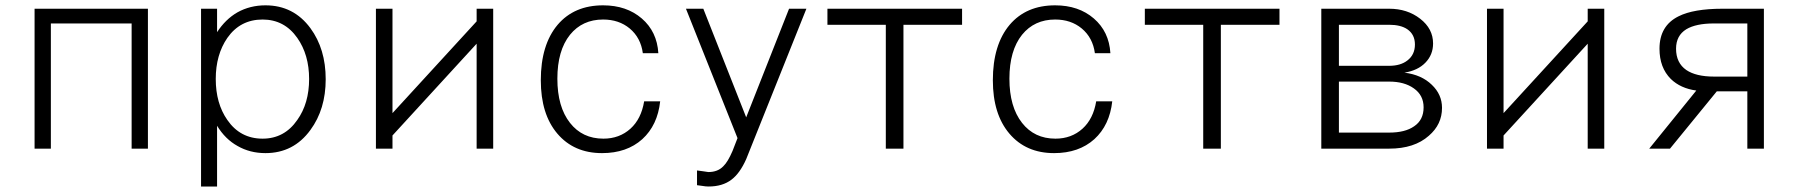

<svg xmlns="http://www.w3.org/2000/svg" viewBox="-20 -551 6676 713"><path d="M108.4 1H168.9V-463.9H468.8V1H529.3V-518.6H108.4Z M726.6 141.6H786.1V-84Q816.4 -34.2 862.3 -8.8Q908.2 17.6 965.8 17.6Q1070.3 17.6 1132.8 -68.4Q1189.5 -145.5 1189.5 -256.8Q1189.5 -369.1 1132.8 -446.3Q1070.3 -531.2 965.8 -531.2Q908.2 -531.2 861.3 -504.9Q817.4 -479.5 786.1 -431.6V-518.6H726.6ZM955.1 -478.5Q1036.1 -478.5 1084 -410.2Q1127.9 -347.7 1127.9 -257.8Q1127.9 -167 1084 -105.5Q1036.1 -36.1 955.1 -36.1Q872.1 -36.1 824.2 -105.5Q781.2 -167 781.2 -257.8Q781.2 -347.7 824.2 -410.2Q872.1 -478.5 955.1 -478.5Z M1750 -518.6V-471.7L1437.5 -130.9V-518.6H1376V1H1437.5V-47.9L1750 -388.7V1H1811.5V-518.6Z M2372.1 -174.8Q2361.3 -109.4 2321.3 -73.2Q2280.3 -36.1 2220.7 -36.1Q2142.6 -36.1 2096.7 -94.7Q2049.8 -154.3 2049.8 -258.8Q2049.8 -363.3 2096.7 -421.9Q2142.6 -478.5 2219.7 -478.5Q2278.3 -478.5 2318.4 -445.3Q2359.4 -411.1 2367.2 -353.5H2424.8Q2419.9 -433.6 2363.3 -482.4Q2306.6 -531.2 2219.7 -531.2Q2112.3 -531.2 2050.8 -459Q1988.3 -384.8 1988.3 -252.9Q1988.3 -127 2049.8 -54.7Q2111.3 17.6 2215.8 17.6Q2307.6 17.6 2365.2 -34.2Q2421.9 -85.9 2431.6 -174.8Z M2751 40 2974.6 -518.6H2910.2L2751 -115.2L2591.8 -518.6H2527.3L2718.8 -38.1L2700.2 9.8Q2682.6 50.8 2666 66.4Q2645.5 87.9 2610.4 87.9L2590.8 85L2568.4 82V136.7Q2580.1 138.7 2589.8 139.6Q2600.6 141.6 2611.3 141.6Q2663.1 141.6 2696.3 116.2Q2727.5 92.8 2751 40Z M3269.5 1H3335V-459H3552.7V-518.6H3052.7V-459H3269.5Z M4050.8 -174.8Q4040 -109.4 4000 -73.2Q3959 -36.1 3899.4 -36.1Q3821.3 -36.1 3775.4 -94.7Q3728.5 -154.3 3728.5 -258.8Q3728.5 -363.3 3775.4 -421.9Q3821.3 -478.5 3898.4 -478.5Q3957 -478.5 3997.1 -445.3Q4038.1 -411.1 4045.9 -353.5H4103.5Q4098.6 -433.6 4042 -482.4Q3985.4 -531.2 3898.4 -531.2Q3791 -531.2 3729.5 -459Q3667 -384.8 3667 -252.9Q3667 -127 3728.5 -54.7Q3790 17.6 3894.5 17.6Q3986.3 17.6 4043.9 -34.2Q4100.6 -85.9 4110.4 -174.8Z M4448.2 1H4513.7V-459H4731.4V-518.6H4231.4V-459H4448.2Z M4886.7 1H5138.7Q5232.4 1 5286.1 -46.9Q5335 -88.9 5335 -150.4Q5335 -200.2 5296.9 -236.3Q5258.8 -273.4 5195.3 -281.2Q5245.1 -289.1 5273.4 -318.4Q5301.8 -347.7 5301.8 -389.6Q5301.8 -444.3 5253.9 -481.4Q5206.1 -518.6 5138.7 -518.6H4886.7ZM5138.7 -459Q5181.6 -459 5206.1 -442.4Q5234.4 -422.9 5234.4 -385.7Q5234.4 -347.7 5206.1 -326.2Q5180.7 -306.6 5138.7 -306.6H4952.1V-459ZM4952.1 -58.6V-248H5138.7Q5195.3 -248 5230.5 -222.7Q5266.6 -197.3 5266.6 -152.3Q5266.6 -105.5 5231.4 -82Q5198.2 -58.6 5138.7 -58.6Z M5876 -518.6V-471.7L5563.5 -130.9V-518.6H5502V1H5563.5V-47.9L5876 -388.7V1H5937.5V-518.6Z M6530.3 1V-518.6H6377Q6268.6 -518.6 6212.9 -490.2Q6142.6 -455.1 6142.6 -370.1Q6142.6 -299.8 6184.6 -257.8Q6220.7 -222.7 6279.3 -214.8L6104.5 1H6181.6L6355.5 -211.9H6468.8V1ZM6468.8 -266.6H6344.7Q6278.3 -266.6 6242.2 -291Q6204.1 -317.4 6204.1 -370.1Q6204.1 -418.9 6242.2 -442.4Q6278.3 -463.9 6344.7 -463.9H6468.8Z"/></svg>

Font: Dotum
Style: Regular
Weight: 400
Version: Version 2.21